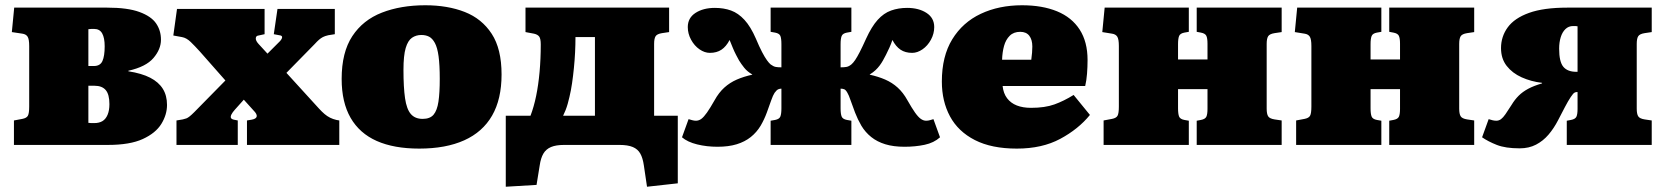

<svg xmlns="http://www.w3.org/2000/svg" viewBox="-20 -551 6325 730"><path d="M33 0V-93L65 -99Q81 -102 86 -111Q91 -120 91 -146V-376Q91 -402 85 -411.5Q79 -421 65 -423L25 -429L34 -522H387Q465 -522 510 -505.5Q555 -489 573.5 -462Q592 -435 592 -400Q592 -364 563.5 -330.5Q535 -297 468 -282V-280Q519 -272 551 -255.5Q583 -239 599 -213.5Q615 -188 615 -152Q615 -115 593.5 -80Q572 -45 523 -22.5Q474 0 391 0ZM338 -83Q357 -83 369.5 -90.5Q382 -98 389 -114.5Q396 -131 396 -155Q396 -192 382 -208.5Q368 -225 339 -225H316V-84Q321 -83 327 -83Q333 -83 338 -83ZM316 -300H337Q361 -300 369.5 -319Q378 -338 378 -375Q378 -407 368.5 -424Q359 -441 338 -441Q333 -441 327.5 -441Q322 -441 316 -440Z M651 0V-93L675 -97Q684 -99 689 -101Q694 -103 701 -108.5Q708 -114 719 -125L837 -245L740 -355Q721 -376 705 -391.5Q689 -407 672 -410L639 -416L653 -517H986V-421L963 -416Q953 -415 952.5 -405.5Q952 -396 963 -384L997 -347L1039 -389Q1051 -400 1052.5 -408Q1054 -416 1042 -417L1021 -421L1035 -517H1253V-421L1228 -417Q1215 -414 1207.5 -410Q1200 -406 1193 -400Q1186 -394 1176 -383L1069 -274L1193 -138Q1204 -126 1214 -117.5Q1224 -109 1235 -103.5Q1246 -98 1259 -95L1270 -93V0H919V-93L937 -96Q954 -99 956 -108Q958 -117 944 -131L907 -172L873 -134Q864 -124 860 -116Q856 -108 858 -103Q860 -98 869 -96L884 -93V0Z M1574 14Q1478 14 1412.5 -15Q1347 -44 1313 -103Q1279 -162 1279 -251Q1279 -352 1319.5 -413.5Q1360 -475 1432 -503Q1504 -531 1597 -531Q1682 -531 1747 -505.5Q1812 -480 1849.5 -422.5Q1887 -365 1887 -268Q1887 -174 1851 -111.5Q1815 -49 1745 -17.5Q1675 14 1574 14ZM1587 -99Q1615 -99 1628.5 -115Q1642 -131 1647 -164.5Q1652 -198 1652 -251Q1652 -304 1647.5 -337Q1643 -370 1633.5 -387.5Q1624 -405 1611.5 -411.5Q1599 -418 1582 -418Q1562 -418 1546.5 -407.5Q1531 -397 1522.5 -368.5Q1514 -340 1514 -285Q1514 -219 1520 -177.5Q1526 -136 1542 -117.5Q1558 -99 1587 -99Z M2440 159 2428 78Q2424 50 2414.5 33Q2405 16 2386 8Q2367 0 2335 0H2125Q2094 0 2075 8Q2056 16 2046 33Q2036 50 2032 78L2020 152L1903 159V-111H1997Q2010 -145 2018.5 -186.5Q2027 -228 2031.5 -277.5Q2036 -327 2036 -382Q2036 -404 2030 -412Q2024 -420 2010 -423L1978 -429V-522H2524V-429L2497 -425Q2478 -422 2472.5 -413Q2467 -404 2467 -384V-111H2557V146ZM2121 -111H2242V-410H2168Q2168 -381 2166.5 -351.5Q2165 -322 2162 -292Q2159 -262 2155 -234.5Q2151 -207 2145 -182Q2142 -169 2138.5 -156.5Q2135 -144 2130.5 -132.5Q2126 -121 2121 -111Z M2708 7Q2667 7 2630.5 -2Q2594 -11 2573 -29L2598 -98Q2605 -96 2612 -94Q2619 -92 2626 -92Q2637 -92 2646.5 -99Q2656 -106 2668 -123Q2680 -140 2697 -170Q2713 -199 2734 -218Q2755 -237 2781.5 -248.5Q2808 -260 2840 -267V-268Q2821 -279 2809.5 -293.5Q2798 -308 2790 -321Q2785 -330 2778.5 -342.5Q2772 -355 2766 -369.5Q2760 -384 2754 -399Q2741 -374 2723 -362Q2705 -350 2679 -350Q2659 -350 2639.5 -363.5Q2620 -377 2607.5 -400Q2595 -423 2595 -448Q2595 -483 2624.5 -502Q2654 -521 2698 -521Q2732 -521 2759.5 -511Q2787 -501 2810.5 -475.5Q2834 -450 2854 -404Q2867 -373 2877.5 -353Q2888 -333 2896 -322Q2904 -311 2910 -306Q2921 -298 2929.5 -296.5Q2938 -295 2951 -295V-383Q2951 -405 2947 -414.5Q2943 -424 2927 -427L2910 -430V-522H3217V-430L3200 -427Q3184 -424 3180 -414Q3176 -404 3176 -383V-295Q3189 -295 3198 -296.5Q3207 -298 3217 -306Q3224 -312 3231.5 -323Q3239 -334 3249 -353.5Q3259 -373 3273 -404Q3294 -450 3317 -475.5Q3340 -501 3368 -511Q3396 -521 3429 -521Q3473 -521 3502.5 -502Q3532 -483 3532 -448Q3532 -423 3519.5 -400Q3507 -377 3487.5 -363.5Q3468 -350 3448 -350Q3422 -350 3404 -362Q3386 -374 3373 -399Q3368 -384 3361.5 -369.5Q3355 -355 3348.5 -342.5Q3342 -330 3337 -321Q3332 -312 3325 -302.5Q3318 -293 3309 -284.5Q3300 -276 3287 -268V-267Q3319 -260 3345.5 -248.5Q3372 -237 3393 -218Q3414 -199 3430 -170Q3447 -140 3459 -123Q3471 -106 3481 -99Q3491 -92 3501 -92Q3509 -92 3515.5 -94Q3522 -96 3529 -98L3554 -29Q3531 -8 3495.5 -0.5Q3460 7 3419 7Q3377 7 3346 -2.5Q3315 -12 3292.5 -30Q3270 -48 3255 -73Q3241 -97 3231 -123Q3221 -149 3214 -169.5Q3207 -190 3202 -198Q3196 -209 3190 -211.5Q3184 -214 3176 -214V-139Q3176 -118 3180 -108Q3184 -98 3200 -95L3217 -92V0H2910V-92L2927 -95Q2943 -98 2947 -108Q2951 -118 2951 -139V-214Q2945 -214 2939 -211.5Q2933 -209 2925 -198Q2919 -189 2912 -169Q2905 -149 2895.5 -123Q2886 -97 2872 -73Q2857 -48 2834.5 -30Q2812 -12 2781 -2.5Q2750 7 2708 7Z M3846 14Q3750 14 3686.5 -18.5Q3623 -51 3592 -108.5Q3561 -166 3561 -241Q3561 -337 3600.5 -401.5Q3640 -466 3709 -498.5Q3778 -531 3866 -531Q3943 -531 3999 -508Q4055 -485 4085 -438.5Q4115 -392 4115 -323Q4115 -297 4113 -271Q4111 -245 4106 -224H3792Q3795 -196 3809 -177.5Q3823 -159 3846 -150Q3869 -141 3900 -141Q3953 -141 3989 -154Q4025 -167 4062 -190L4124 -114Q4080 -60 4011 -23Q3942 14 3846 14ZM3790 -324H3901Q3903 -339 3904 -351Q3905 -363 3905 -374Q3905 -400 3893.5 -415Q3882 -430 3859 -430Q3834 -430 3819 -415Q3804 -400 3797.5 -376.5Q3791 -353 3790 -324Z M4176 0V-93L4208 -99Q4224 -102 4229 -111Q4234 -120 4234 -146V-376Q4234 -402 4228 -411.5Q4222 -421 4208 -423L4171 -429L4180 -522H4500V-430L4483 -427Q4467 -424 4463 -414Q4459 -404 4459 -383V-325H4571V-385Q4571 -406 4566.5 -415Q4562 -424 4546 -427L4530 -430V-522H4853V-429L4826 -425Q4807 -422 4801.5 -413Q4796 -404 4796 -384V-138Q4796 -118 4801.5 -109Q4807 -100 4826 -97L4853 -93V0H4530V-92L4546 -95Q4562 -98 4566.5 -107Q4571 -116 4571 -137V-212H4459V-139Q4459 -118 4463 -108Q4467 -98 4483 -95L4500 -92V0Z M4908 0V-93L4940 -99Q4956 -102 4961 -111Q4966 -120 4966 -146V-376Q4966 -402 4960 -411.5Q4954 -421 4940 -423L4903 -429L4912 -522H5232V-430L5215 -427Q5199 -424 5195 -414Q5191 -404 5191 -383V-325H5303V-385Q5303 -406 5298.5 -415Q5294 -424 5278 -427L5262 -430V-522H5585V-429L5558 -425Q5539 -422 5533.5 -413Q5528 -404 5528 -384V-138Q5528 -118 5533.5 -109Q5539 -100 5558 -97L5585 -93V0H5262V-92L5278 -95Q5294 -98 5298.5 -107Q5303 -116 5303 -137V-212H5191V-139Q5191 -118 5195 -108Q5199 -98 5215 -95L5232 -92V0Z M5758 13Q5704 13 5671 0Q5638 -13 5615 -29L5640 -98Q5647 -96 5654 -94Q5661 -92 5669 -92Q5679 -92 5687 -98Q5695 -104 5704 -117Q5713 -130 5727 -152Q5739 -172 5754 -187Q5769 -202 5790.5 -213.5Q5812 -225 5843 -234V-236Q5801 -241 5765.5 -257Q5730 -273 5708.5 -300.5Q5687 -328 5687 -368Q5687 -412 5712.5 -447Q5738 -482 5793.5 -502Q5849 -522 5939 -522H6260V-429L6233 -425Q6214 -422 6208.5 -413Q6203 -404 6203 -384V-138Q6203 -118 6208.5 -109Q6214 -100 6233 -97L6260 -93V0H5937V-92L5953 -95Q5969 -98 5973.5 -107Q5978 -116 5978 -137V-201Q5976 -201 5974.5 -201Q5973 -201 5971 -200.5Q5969 -200 5967 -199Q5962 -197 5952 -182Q5942 -167 5930 -144Q5918 -121 5904 -94Q5888 -63 5867.5 -39Q5847 -15 5820 -1Q5793 13 5758 13ZM5973 -278H5978V-451Q5974 -452 5970 -452Q5966 -452 5961 -452Q5944 -452 5932 -440.5Q5920 -429 5914 -409.5Q5908 -390 5908 -366Q5908 -316 5924 -297Q5940 -278 5973 -278Z"/></svg>

Font: Literata Black
Style: Regular
Weight: 900
Designer: Latin by Veronika Burian and Jose Scaglione. Greek by Irene Vlachou. Cyrillic by Vera Evstafieva.
Foundry: TypeTogether
Version: Version 3.103;gftools[0.9.29]